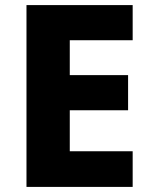

<svg xmlns="http://www.w3.org/2000/svg" viewBox="-20 -734 595 754"><path d="M501 0H84V-714H501V-576H254V-439H483V-301H254V-140H501Z"/></svg>

Font: Noto Sans Bengali ExtraBold
Style: Regular
Weight: 800
Designer: Jelle Bosma - Monotype Design Team
Foundry: Monotype Imaging Inc.
Version: Version 2.003; ttfautohint (v1.8.4.7-5d5b)